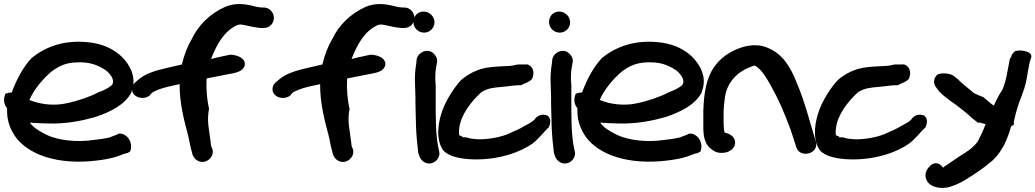

<svg xmlns="http://www.w3.org/2000/svg" viewBox="-21 -766 5107 947"><path d="M6 -304C-8 -273 1 -248 14 -232C12 -183 23 -145 45 -107C96 -19 231 45 426 29C483 24 526 16 556 6L593 -8C608 -10 616 -15 620 -19L621 -18C634 -53 618 -84 599 -97C587 -106 574 -110 559 -105L558 -103L519 -88C495 -82 457 -77 409 -72C321 -65 242 -82 199 -106C168 -122 143 -138 126 -161C151 -159 183 -158 214 -157C306 -154 386 -171 446 -188C523 -213 596 -249 628 -312V-316C656 -387 616 -450 580 -486C548 -515 507 -543 435 -555C293 -576 196 -530 134 -479C93 -435 60 -373 37 -310C21 -309 12 -306 6 -304ZM124 -273C145 -323 191 -378 234 -414C272 -441 301 -455 350 -458C424 -463 466 -443 504 -417C528 -396 543 -372 534 -351C527 -339 500 -324 468 -312H467C423 -289 367 -269 305 -256C240 -242 172 -253 124 -273Z M630 -326C630 -298 657 -283 681 -283C695 -283 709 -287 720 -297V-299L731 -310C732 -311 742 -317 763 -325C790 -335 821 -342 865 -351C864 -259 887 -172 907 -97C913 -75 917 -42 925 -18L928 -5C931 5 941 18 947 22C986 53 1039 12 1027 -30L1022 -41C1020 -45 1019 -52 1018 -66C1011 -126 998 -169 1010 -229C1000 -274 995 -327 998 -379C1036 -386 1083 -396 1099 -399C1129 -404 1166 -410 1179 -429C1196 -451 1185 -479 1150 -490C1137 -494 1120 -499 1103 -494L1066 -486C1053 -484 1038 -479 1020 -475C1049 -550 1086 -615 1151 -643C1154 -644 1160 -645 1161 -645C1167 -645 1172 -645 1181 -643C1206 -638 1238 -630 1264 -628H1280C1308 -628 1330 -650 1330 -678C1330 -704 1309 -729 1280 -729H1270C1264 -730 1255 -730 1246 -732C1229 -736 1198 -746 1159 -746C1137 -746 1112 -742 1089 -732C1011 -697 956 -639 924 -572C903 -536 888 -497 876 -448C856 -444 831 -437 811 -433C748 -419 693 -403 658 -370L644 -358C635 -350 630 -338 630 -326Z M1323 -326C1323 -298 1350 -283 1374 -283C1388 -283 1402 -287 1413 -297V-299L1424 -310C1425 -311 1435 -317 1456 -325C1483 -335 1514 -342 1558 -351C1557 -259 1580 -172 1600 -97C1606 -75 1610 -42 1618 -18L1621 -5C1624 5 1634 18 1640 22C1679 53 1732 12 1720 -30L1715 -41C1713 -45 1712 -52 1711 -66C1704 -126 1691 -169 1703 -229C1693 -274 1688 -327 1691 -379C1729 -386 1776 -396 1792 -399C1822 -404 1859 -410 1872 -429C1889 -451 1878 -479 1843 -490C1830 -494 1813 -499 1796 -494L1759 -486C1746 -484 1731 -479 1713 -475C1742 -550 1779 -615 1844 -643C1847 -644 1853 -645 1854 -645C1860 -645 1865 -645 1874 -643C1899 -638 1931 -630 1957 -628H1973C2001 -628 2023 -650 2023 -678C2023 -704 2002 -729 1973 -729H1963C1957 -730 1948 -730 1939 -732C1922 -736 1891 -746 1852 -746C1830 -746 1805 -742 1782 -732C1704 -697 1649 -639 1617 -572C1596 -536 1581 -497 1569 -448C1549 -444 1524 -437 1504 -433C1441 -419 1386 -403 1351 -370L1337 -358C1328 -350 1323 -338 1323 -326Z M2018 -658C2018 -627 2043 -605 2071 -605C2099 -605 2122 -628 2122 -656C2122 -685 2097 -709 2068 -709C2037 -709 2018 -684 2018 -658ZM2026 -352C2026 -332 2028 -311 2028 -289C2028 -267 2028 -242 2029 -217L2031 -141C2032 -104 2038 -41 2042 -13V-11C2044 -6 2045 -5 2047 3C2051 16 2060 25 2066 30C2103 59 2155 23 2145 -20C2126 -92 2128 -200 2128 -289V-355H2127C2125 -386 2126 -415 2131 -439L2134 -457C2138 -474 2131 -487 2124 -495C2093 -536 2040 -508 2034 -473V-472L2032 -452C2027 -424 2024 -389 2026 -352Z M2162 -224C2143 -173 2124 -85 2164 -26C2190 6 2250 18 2311 20C2440 24 2550 -17 2608 -60C2635 -81 2658 -111 2684 -137L2685 -136C2690 -148 2702 -176 2681 -195C2653 -208 2627 -195 2616 -177C2604 -164 2584 -154 2555 -139V-138C2537 -128 2509 -116 2482 -104C2433 -84 2340 -69 2284 -87L2282 -88C2273 -89 2265 -89 2260 -89V-92L2244 -99C2243 -106 2242 -118 2244 -132C2251 -199 2303 -266 2354 -312C2388 -332 2413 -334 2462 -338C2482 -340 2520 -346 2549 -346H2553L2555 -349C2596 -365 2607 -376 2607 -388C2616 -411 2606 -442 2578 -449L2575 -448H2533C2515 -445 2516 -443 2494 -441C2465 -439 2436 -439 2402 -435C2334 -429 2286 -399 2253 -371C2217 -332 2181 -274 2162 -224Z M2687 -658C2687 -627 2712 -605 2740 -605C2768 -605 2791 -628 2791 -656C2791 -685 2766 -709 2737 -709C2706 -709 2687 -684 2687 -658ZM2695 -352C2695 -332 2697 -311 2697 -289C2697 -267 2697 -242 2698 -217L2700 -141C2701 -104 2707 -41 2711 -13V-11C2713 -6 2714 -5 2716 3C2720 16 2729 25 2735 30C2772 59 2824 23 2814 -20C2795 -92 2797 -200 2797 -289V-355H2796C2794 -386 2795 -415 2800 -439L2803 -457C2807 -474 2800 -487 2793 -495C2762 -536 2709 -508 2703 -473V-472L2701 -452C2696 -424 2693 -389 2695 -352Z M2819 -304C2805 -273 2814 -248 2827 -232C2825 -183 2836 -145 2858 -107C2909 -19 3044 45 3239 29C3296 24 3339 16 3369 6L3406 -8C3421 -10 3429 -15 3433 -19L3434 -18C3447 -53 3431 -84 3412 -97C3400 -106 3387 -110 3372 -105L3371 -103L3332 -88C3308 -82 3270 -77 3222 -72C3134 -65 3055 -82 3012 -106C2981 -122 2956 -138 2939 -161C2964 -159 2996 -158 3027 -157C3119 -154 3199 -171 3259 -188C3336 -213 3409 -249 3441 -312V-316C3469 -387 3429 -450 3393 -486C3361 -515 3320 -543 3248 -555C3106 -576 3009 -530 2947 -479C2906 -435 2873 -373 2850 -310C2834 -309 2825 -306 2819 -304ZM2937 -273C2958 -323 3004 -378 3047 -414C3085 -441 3114 -455 3163 -458C3237 -463 3279 -443 3317 -417C3341 -396 3356 -372 3347 -351C3340 -339 3313 -324 3281 -312H3280C3236 -289 3180 -269 3118 -256C3053 -242 2985 -253 2937 -273Z M3448 -158C3448 -121 3445 -66 3483 -34C3495 -24 3512 -12 3533 -12H3541C3575 -12 3605 -34 3605 -62C3605 -86 3587 -105 3553 -112C3550 -121 3548 -140 3548 -158V-219C3549 -239 3551 -260 3554 -282C3563 -356 3611 -407 3673 -433H3674C3688 -439 3700 -443 3700 -443C3700 -443 3701 -443 3705 -441C3735 -423 3759 -383 3779 -347C3822 -270 3840 -227 3878 -128L3906 -42C3914 -11 3945 -3 3969 -10C3992 -16 4010 -36 4004 -66L4003 -67L3977 -155C3948 -257 3932 -304 3898 -384C3876 -431 3847 -489 3783 -522C3721 -555 3663 -544 3612 -523C3561 -501 3526 -471 3501 -435C3461 -378 3451 -302 3448 -221Z M4020 -224C4001 -173 3982 -85 4022 -26C4048 6 4108 18 4169 20C4298 24 4408 -17 4466 -60C4493 -81 4516 -111 4542 -137L4543 -136C4548 -148 4560 -176 4539 -195C4511 -208 4485 -195 4474 -177C4462 -164 4442 -154 4413 -139V-138C4395 -128 4367 -116 4340 -104C4291 -84 4198 -69 4142 -87L4140 -88C4131 -89 4123 -89 4118 -89V-92L4102 -99C4101 -106 4100 -118 4102 -132C4109 -199 4161 -266 4212 -312C4246 -332 4271 -334 4320 -338C4340 -340 4378 -346 4407 -346H4411L4413 -349C4454 -365 4465 -376 4465 -388C4474 -411 4464 -442 4436 -449L4433 -448H4391C4373 -445 4374 -443 4352 -441C4323 -439 4294 -439 4260 -435C4192 -429 4144 -399 4111 -371C4075 -332 4039 -274 4020 -224Z M4554 131 4562 140C4579 155 4609 165 4649 159H4652C4680 152 4710 139 4732 126C4780 97 4829 65 4873 27C4924 -20 4949 -82 4966 -143C4971 -145 4980 -149 4980 -155C4980 -158 4980 -159 4979 -164C4982 -175 4986 -193 4989 -206C4998 -239 5009 -272 5020 -297V-299C5035 -335 5043 -372 5049 -414L5057 -456L5063 -477C5081 -511 5016 -523 4987 -514H4986C4971 -502 4967 -491 4966 -484L4960 -477C4948 -418 4943 -367 4922 -321C4906 -299 4894 -274 4881 -245C4878 -247 4872 -251 4868 -254L4829 -287C4813 -293 4801 -298 4784 -306C4754 -331 4726 -353 4700 -378L4680 -394C4657 -406 4623 -407 4605 -399H4604C4586 -385 4578 -357 4597 -334L4612 -314C4634 -291 4671 -265 4693 -250C4722 -228 4745 -210 4772 -185C4784 -174 4797 -166 4806 -158V-163C4819 -160 4826 -157 4840 -154C4830 -124 4816 -97 4802 -69C4780 -38 4750 -18 4710 6C4679 26 4653 46 4633 58L4631 62C4611 31 4581 34 4564 55C4547 70 4534 102 4554 131Z"/></svg>

Font: Stray Cat
Style: ExBlkExt
Weight: 1000
Version: Version 1.0